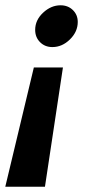

<svg xmlns="http://www.w3.org/2000/svg" viewBox="-66 -476 366 726"><path d="M104 230H-46L62 -221H172ZM163 -456Q191 -456 209.5 -438Q228 -420 228 -393Q228 -356 198.5 -327Q169 -298 132 -298Q104 -298 85.5 -316.5Q67 -335 67 -363Q67 -400 97 -428Q127 -456 163 -456Z"/></svg>

Font: Teachers
Style: Bold Italic
Weight: 700
Designer: Alfredo Marco Pradil & Chank Diesel
Version: Version 0.009